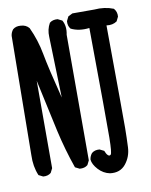

<svg xmlns="http://www.w3.org/2000/svg" viewBox="-82 -779 664 845"><g transform="rotate(-10 250.0 -356.5)"><path d="M340.8 4.9Q311.5 -1 290 -24.4Q268.6 -47.9 266.6 -69.3Q268.6 -85 278.3 -96.7Q292 -108.4 313.5 -106.4L333 -96.7Q337.9 -83 344.7 -76.2Q351.6 -69.3 357.9 -75.2Q364.3 -81.1 365.2 -150.4Q366.2 -219.7 362.3 -640.6Q315.4 -634.8 280.3 -652.3Q268.6 -666 270.5 -687.5L280.3 -707L299.8 -716.8H397.5Q444.3 -720.7 483.4 -705.1Q497.1 -689.5 495.1 -668L485.4 -648.4Q465.8 -634.8 438.5 -638.7Q441.4 -221.7 440.9 -178.7Q440.4 -135.7 438.5 -93.8Q436.5 -51.8 411.1 -20.5Q385.7 10.7 340.8 4.9ZM48.8 -32.2 29.3 -42Q11.7 -83 13.7 -133.8L19.5 -666Q21.5 -681.6 31.2 -693.4Q44.9 -705.1 66.4 -703.1Q89.8 -702.1 103.5 -685.5Q130.9 -627 142.6 -563Q154.3 -499 189.5 -360.4L181.6 -632.8Q179.7 -666 195.3 -693.4Q209 -705.1 231.4 -703.1L251 -693.4Q266.6 -666 258.8 -628.9V-67.4L249 -47.9Q235.4 -36.1 212.9 -38.1L193.4 -47.9Q164.1 -131.8 144.5 -218.8Q125 -305.7 93.8 -452.1V-61.5L84 -42Q70.3 -30.3 48.8 -32.2Z"/></g></svg>

Font: NaikaiFont
Style: Regular-Lite
Weight: 400
Version: Version 1.67